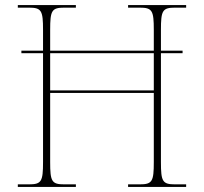

<svg xmlns="http://www.w3.org/2000/svg" viewBox="-20 -734 801 754"><path d="M50 0H278V-10H233C183 -10 177 -21 177 -98V-369H584V-98C584 -21 578 -10 528 -10H483V0H711V-10H668C618 -10 612 -21 612 -98V-525H697V-535H612V-616C612 -693 618 -704 668 -704H711V-714H483V-704H528C578 -704 584 -693 584 -616V-535H177V-616C177 -693 183 -704 233 -704H278V-714H50V-704H93C143 -704 149 -693 149 -616V-535H64V-525H149V-98C149 -21 143 -10 93 -10H50ZM177 -379V-525H584V-379Z"/></svg>

Font: Noto Serif Display Thin
Style: Regular
Weight: 100
Designer: Monotype Design Team
Foundry: Monotype Imaging Inc.
Version: Version 2.009